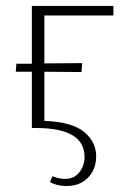

<svg xmlns="http://www.w3.org/2000/svg" viewBox="-20 -430 425 645"><path d="M129 -378V-217L256 -218L254 -188L129 -189V-24Q223 -20 263 13.5Q303 47 303 95Q303 139 275.5 167Q248 195 203 195Q173 195 148 182L156 162Q179 171 198 171Q229 171 246.5 149Q264 127 264 97Q264 0 101 0H87V-189H33L35 -216H87V-410H361V-378Z"/></svg>

Font: Ysabeau Light
Style: Regular
Weight: 300
Designer: Christian Thalmann (Catharsis Fonts)
Version: Version 0.003